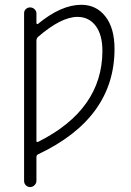

<svg xmlns="http://www.w3.org/2000/svg" viewBox="-20 -550 540 790"><path d="M129.9 -382.8V29.3Q129.9 37.1 137.7 33.2Q400.4 -98.6 401.4 -339.8Q401.4 -407.2 373.5 -443.8Q345.7 -480.5 298.8 -480.5Q231.4 -480.5 135.7 -397.5Q129.9 -390.6 129.9 -382.8ZM79.1 194.3V-495.1Q79.1 -505.9 86.4 -512.7Q93.8 -519.5 103.5 -519.5Q114.3 -519.5 122.1 -512.2Q129.9 -504.9 129.9 -495.1V-455.1Q129.9 -453.1 131.8 -451.7Q133.8 -450.2 135.7 -451.2Q231.4 -530.3 314.5 -530.3Q376 -530.3 413.6 -482.4Q451.2 -434.6 451.2 -348.6Q451.2 -63.5 136.7 85Q129.9 87.9 129.9 96.7V194.3Q129.9 204.1 122.1 211.9Q114.3 219.7 104 219.7Q93.8 219.7 86.4 212.4Q79.1 205.1 79.1 194.3Z"/></svg>

Font: Rounded-X Mgen+ 1mn light
Style: Regular
Weight: 200
Designer: [Source Han Sans]
Ryoko NISHIZUKA  (kana & ideographs); Paul D. Hunt (Latin, Greek & Cyrillic); Wenlong ZHANG  (bopomofo
Version: Version 1.059.20150602